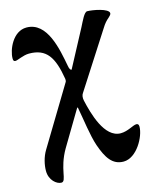

<svg xmlns="http://www.w3.org/2000/svg" viewBox="-108 -495 689 854"><g transform="rotate(-15 236.5 -67.5)"><path d="M68 286C94 286 77 227 126 143L222 -18H225C237 44 245 115 262 165C284 228 309 267 360 267C421 267 468 180 468 135C468 124 463 121 457 121C441 121 414 142 380 142C305 142 273 21 259 -41C256 -55 258 -67 264 -75L428 -330C439 -348 449 -359 461 -369C467 -375 473 -380 473 -386C473 -408 400 -421 376 -421C362 -421 347 -386 333 -359L242 -188C237 -187 232 -195 230 -208C215 -288 192 -421 96 -421C33 -421 1 -343 1 -304C1 -293 4 -290 11 -290C22 -290 50 -306 77 -306C157 -306 187 -259 204 -156C205 -152 204 -147 203 -143L40 127C23 155 15 190 15 218C15 261 47 286 68 286Z"/></g></svg>

Font: EB Garamond
Style: Bold
Weight: 700
Designer: Georg Duffner and Octavio Pardo
Foundry: Georg Duffner
Version: Version 1.000;PS 001.000;hotconv 1.0.88;makeotf.lib2.5.64775